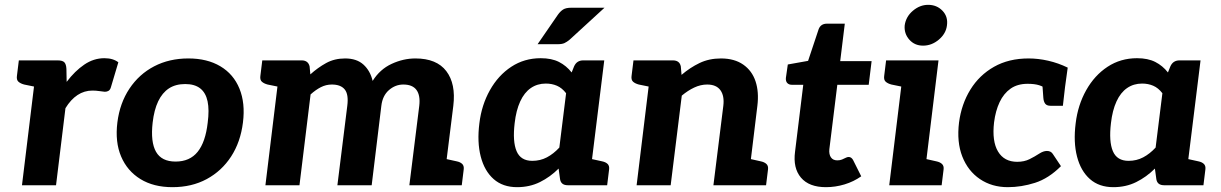

<svg xmlns="http://www.w3.org/2000/svg" viewBox="-20 -767 5054 795"><path d="M71 0 134 -517H218Q239 -517 246.5 -509Q254 -501 255 -482L256 -428Q290 -473 329 -499.5Q368 -526 412 -526Q431 -526 445.5 -521.5Q460 -517 470 -509L439 -405Q436 -395 429.5 -391Q423 -387 414 -387Q411 -387 394 -389.5Q377 -392 363 -392Q329 -392 301 -373.5Q273 -355 251 -319L212 0ZM156 -517 129 -407 80 -417Q65 -421 56.5 -428.5Q48 -436 50 -452L58 -517Z M760 -525Q838 -525 892.5 -492.5Q947 -460 971.5 -400Q996 -340 986 -260Q976 -179 937 -119Q898 -59 836 -25.5Q774 8 694 8Q616 8 561.5 -25.5Q507 -59 481.5 -119Q456 -179 466 -260Q476 -340 516 -400Q556 -460 618.5 -492.5Q681 -525 760 -525ZM707 -98Q766 -98 798.5 -138.5Q831 -179 840 -259Q847 -312 839.5 -347.5Q832 -383 809 -401Q786 -419 747 -419Q707 -419 679.5 -401Q652 -383 635 -347.5Q618 -312 612 -259Q603 -179 626 -138.5Q649 -98 707 -98Z M1079 0 1142 -517H1229Q1256 -517 1262 -492L1265 -459Q1296 -487 1330.5 -506Q1365 -525 1409 -525Q1457 -525 1485 -499.5Q1513 -474 1523 -432Q1553 -480 1601.5 -502.5Q1650 -525 1700 -525Q1788 -525 1828 -472.5Q1868 -420 1857 -329L1816 0H1675L1716 -329Q1721 -372 1704.5 -394.5Q1688 -417 1650 -417Q1617 -417 1590.5 -394Q1564 -371 1559 -329L1519 0H1377L1418 -329Q1424 -376 1407.5 -396.5Q1391 -417 1354 -417Q1330 -417 1308.5 -406Q1287 -395 1266 -376L1220 0ZM1164 -517 1137 -407 1088 -417Q1073 -421 1064.5 -428.5Q1056 -436 1058 -452L1066 -517ZM1794 0 1821 -110 1871 -99Q1886 -96 1894 -88Q1902 -80 1900 -65L1892 0Z M2121 8Q2062 8 2024 -25.5Q1986 -59 1970.5 -119Q1955 -179 1965 -257Q1974 -332 2008.5 -393.5Q2043 -455 2097 -490.5Q2151 -526 2219 -526Q2264 -526 2294.5 -510.5Q2325 -495 2347 -467L2357 -492Q2368 -517 2395 -517H2482L2418 0H2331Q2303 0 2299 -25L2293 -69Q2258 -34 2215.5 -13Q2173 8 2121 8ZM2184 -101Q2217 -101 2244.5 -115.5Q2272 -130 2296 -156L2324 -381Q2307 -403 2286 -412Q2265 -421 2240 -421Q2205 -421 2178 -402.5Q2151 -384 2134 -347Q2117 -310 2111 -257Q2102 -181 2119 -141Q2136 -101 2184 -101ZM2396 0 2423 -110 2473 -99Q2488 -96 2496 -88Q2504 -80 2502 -65L2494 0ZM2346 -735H2483L2339 -603Q2327 -593 2317 -588.5Q2307 -584 2290 -584H2206L2290 -706Q2300 -720 2311.5 -727.5Q2323 -735 2346 -735Z M2616 0 2679 -517H2766Q2794 -517 2799 -492L2802 -457Q2837 -487 2876.5 -506Q2916 -525 2965 -525Q3021 -525 3057.5 -499.5Q3094 -474 3108.5 -430Q3123 -386 3116 -329L3076 0H2934L2975 -329Q2980 -370 2963 -393.5Q2946 -417 2908 -417Q2881 -417 2854.5 -404.5Q2828 -392 2803 -371L2757 0ZM3054 0 3081 -110 3130 -99Q3145 -96 3153.5 -88Q3162 -80 3160 -65L3152 0ZM2701 -517 2674 -407 2625 -417Q2610 -421 2601.5 -428.5Q2593 -436 2595 -452L2603 -517Z M3400 8Q3330 8 3296.5 -31.5Q3263 -71 3272 -139L3306 -416H3258Q3247 -416 3240 -423Q3233 -430 3234 -444L3242 -500L3326 -515L3370 -647Q3379 -669 3404 -669H3478L3459 -514H3589L3577 -416H3447L3414 -149Q3412 -128 3420.5 -115.5Q3429 -103 3447 -103Q3458 -103 3466.5 -106.5Q3475 -110 3481.5 -113.5Q3488 -117 3494 -117Q3505 -117 3512 -105L3546 -37Q3515 -15 3477 -3.5Q3439 8 3400 8Z M3662 0 3725 -517H3866L3803 0ZM3781 0 3808 -110 3857 -99Q3872 -96 3880.5 -88Q3889 -80 3887 -65L3879 0ZM3747 -517 3720 -407 3671 -417Q3656 -421 3647.5 -428.5Q3639 -436 3641 -452L3649 -517ZM3802 -578Q3767 -578 3745 -603Q3723 -628 3726 -662Q3731 -698 3760 -722.5Q3789 -747 3823 -747Q3859 -747 3882.5 -722.5Q3906 -698 3901 -662Q3897 -628 3867.5 -603Q3838 -578 3802 -578Z M4153 8Q4087 8 4037.5 -25.5Q3988 -59 3964.5 -119Q3941 -179 3951 -260Q3961 -336 3998 -396Q4035 -456 4096 -490.5Q4157 -525 4239 -525Q4279 -525 4320.5 -515.5Q4362 -506 4401 -487L4390 -407L4320 -394Q4302 -408 4283 -414Q4264 -420 4235 -420Q4193 -420 4164.5 -400Q4136 -380 4119 -344Q4102 -308 4096 -260Q4087 -182 4112.5 -139.5Q4138 -97 4192 -97Q4221 -97 4243 -108Q4265 -119 4282.5 -130.5Q4300 -142 4315 -142Q4331 -142 4339 -130L4373 -79Q4322 -28 4265.5 -10Q4209 8 4153 8ZM4295 -432 4390 -407 4381 -329H4330Q4314 -329 4307.5 -338Q4301 -347 4300 -363Z M4590 8Q4531 8 4493 -25.5Q4455 -59 4439.5 -119Q4424 -179 4434 -257Q4443 -332 4477.5 -393.5Q4512 -455 4566 -490.5Q4620 -526 4688 -526Q4733 -526 4763.5 -510.5Q4794 -495 4816 -467L4826 -492Q4837 -517 4864 -517H4951L4887 0H4800Q4772 0 4768 -25L4762 -69Q4727 -34 4684.5 -13Q4642 8 4590 8ZM4653 -101Q4686 -101 4713.5 -115.5Q4741 -130 4765 -156L4793 -381Q4776 -403 4755 -412Q4734 -421 4709 -421Q4674 -421 4647 -402.5Q4620 -384 4603 -347Q4586 -310 4580 -257Q4571 -181 4588 -141Q4605 -101 4653 -101ZM4865 0 4892 -110 4942 -99Q4957 -96 4965 -88Q4973 -80 4971 -65L4963 0Z"/></svg>

Font: Aleo ExtraBold
Style: Italic
Weight: 800
Italic angle: -7°
Designer: Alessio Laiso
Foundry: Alessio Laiso
Version: Version 2.001;gftools[0.9.29]